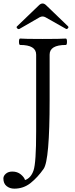

<svg xmlns="http://www.w3.org/2000/svg" viewBox="-67 -889 437 1113"><path d="M0 0ZM328.1 -735.8Q329.6 -734.4 329.8 -731.7Q330.1 -729 326.4 -724.9Q322.8 -720.7 318.8 -720.7Q317.9 -720.7 316.4 -721.2L196.3 -789.1Q188 -793.5 179.7 -793.5Q171.4 -793.5 163.1 -789.1L45.4 -721.2Q43.5 -720.2 41.5 -720.2Q37.1 -720.2 33.2 -724.1Q29.3 -728 29.3 -731Q29.3 -733.9 31.2 -735.8L158.2 -857.9Q168.9 -868.7 179.7 -868.7Q190.4 -868.7 201.2 -857.9ZM142.6 -127V-572.3Q142.6 -628.4 49.8 -628.4Q43 -628.4 43 -647Q43 -665.5 49.8 -665.5Q72.8 -663.1 179.2 -663.1Q285.6 -663.1 314.5 -665.5Q321.3 -665.5 321.3 -647Q321.3 -628.4 314.5 -628.4Q220.7 -628.4 220.7 -572.3V-309.6Q220.7 40 186 89.6Q151.4 139.2 110.4 171.9Q69.3 204.6 16.1 204.6Q-10.3 204.6 -28.8 189.7Q-47.4 174.8 -47.4 145.5Q-47.4 130.4 -33 117.9Q-18.6 105.5 4.4 105.5Q33.7 105.5 53.7 122.1Q73.7 138.7 78.1 154.8Q112.3 143.1 127.4 99.1Q142.6 55.2 142.6 -127Z"/></svg>

Font: Junicode
Style: Regular
Weight: 400
Designer: Peter S. Baker
Foundry: Briery Creek Software
Version: Version 0.7.2